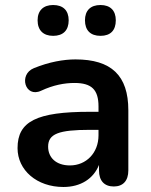

<svg xmlns="http://www.w3.org/2000/svg" viewBox="-20 -736 601 766"><path d="M381 -593C421 -593 442 -615 442 -655C442 -694 420 -716 381 -716C341 -716 319 -694 319 -655C319 -615 341 -593 381 -593ZM192 -593C232 -593 254 -615 254 -655C254 -694 232 -716 192 -716C153 -716 130 -694 130 -655C130 -615 153 -593 192 -593ZM233 10C302 10 353 -23 375 -78V-56C375 -15 396 8 434 8C471 8 492 -15 492 -56V-296C492 -435 424 -499 281 -499C234 -499 176 -489 115 -464C53 -439 80 -344 144 -374C193 -397 238 -405 277 -405C346 -405 373 -378 373 -311V-290H338C126 -290 50 -252 50 -145C50 -57 127 10 233 10ZM259 -76C204 -76 172 -107 172 -151C172 -202 214 -218 339 -218H373V-196C373 -126 324 -76 259 -76Z"/></svg>

Font: Nunito
Style: Bold
Weight: 700
Designer: Vernon Adams
Foundry: Vernon Adams
Version: Version 3.602